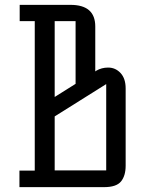

<svg xmlns="http://www.w3.org/2000/svg" viewBox="-20 -770 597 790"><path d="M372 -476 376 -479Q398 -492 425 -492Q455 -492 476 -469.5Q497 -447 497 -406V-88Q497 -47 478 -23.5Q459 0 408 0H60V-68H123V-683H61V-750H270Q372 -750 372 -661ZM205 -371 291 -425V-683H205ZM417 -69V-424L205 -291V-69Z"/></svg>

Font: Kelly Slab
Style: Regular
Weight: 400
Designer: Denis Masharov
Foundry: Denis Masharov
Version: Version 1.001